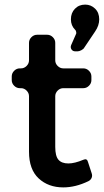

<svg xmlns="http://www.w3.org/2000/svg" viewBox="-20 -809 451 834"><path d="M350 -789Q375 -789 393 -771.5Q411 -754 411 -725Q411 -698 393 -672L346 -602Q343 -596 333.5 -591Q324 -586 317 -586H307Q296 -586 290.5 -594.5Q285 -603 289 -613L311 -663Q312 -666 310.5 -672Q309 -678 306 -680Q288 -698 288 -725Q288 -753 305.5 -771Q323 -789 350 -789ZM277 -99Q304 -99 342 -115Q358 -122 362 -106L378 -57Q382 -46 378 -36.5Q374 -27 364 -22Q308 5 255 5Q190 5 148 -34Q106 -73 106 -150V-391Q106 -405 95.5 -415.5Q85 -426 71 -426H66Q52 -426 41.5 -436.5Q31 -447 31 -461V-477Q31 -491 41.5 -501.5Q52 -512 66 -512H71Q85 -512 95.5 -522.5Q106 -533 106 -547V-623Q106 -637 116.5 -647.5Q127 -658 141 -658H185Q199 -658 209.5 -647.5Q220 -637 220 -623V-547Q220 -533 230.5 -522.5Q241 -512 255 -512H342Q356 -512 366.5 -501.5Q377 -491 377 -477V-461Q377 -447 366.5 -436.5Q356 -426 342 -426H255Q241 -426 230.5 -415.5Q220 -405 220 -391V-171Q220 -131 234 -115Q248 -99 277 -99Z"/></svg>

Font: Trueno
Style: Round
Weight: 400
Designer: Julieta Ulanovsky, Jasper
Foundry: Julieta Ulanovsky, Cannot Into Space Fonts
Version: Version 3.001